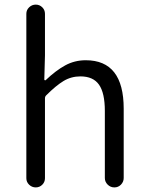

<svg xmlns="http://www.w3.org/2000/svg" viewBox="-20 -816 642 836"><path d="M94.7 -40V-755.9Q94.7 -772.5 106.9 -784.2Q119.1 -795.9 135.7 -795.9Q152.3 -795.9 164.1 -784.2Q175.8 -772.5 175.8 -755.9V-575.2L172.9 -469.7Q172.9 -467.8 174.8 -466.8Q176.8 -465.8 178.7 -466.8Q222.7 -508.8 263.7 -531.2Q304.7 -553.7 353.5 -553.7Q518.6 -553.7 518.6 -342.8V-41Q518.6 -24.4 506.8 -12.2Q495.1 0 478 0Q460.9 0 448.7 -12.2Q436.5 -24.4 436.5 -41V-333Q436.5 -411.1 411.1 -447.3Q385.7 -483.4 330.1 -483.4Q290 -483.4 256.8 -463.4Q223.6 -443.4 180.7 -400.4Q175.8 -395.5 175.8 -387.7V-40Q175.8 -23.4 164.1 -11.7Q152.3 0 135.7 0Q119.1 0 106.9 -11.7Q94.7 -23.4 94.7 -40Z"/></svg>

Font: Gen Jyuu Gothic Normal
Style: Regular
Weight: 300
Designer: [Source Han Sans]
Ryoko NISHIZUKA  (kana & ideographs); Paul D. Hunt (Latin, Greek & Cyrillic); Wenlong ZHANG  (bopomofo
Version: Version 1.002.20150607